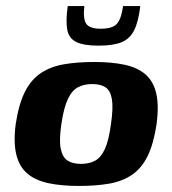

<svg xmlns="http://www.w3.org/2000/svg" viewBox="-20 -609 570 635"><path d="M241 6Q184 6 141 -3Q98 -12 71 -34.5Q44 -57 34 -97.5Q24 -138 32 -199Q42 -265 62.5 -305.5Q83 -346 115.5 -367.5Q148 -389 192 -396.5Q236 -404 292 -404Q349 -404 391.5 -395Q434 -386 460.5 -363.5Q487 -341 496.5 -301Q506 -261 498 -199Q488 -133 468 -92.5Q448 -52 416 -30.5Q384 -9 340.5 -1.5Q297 6 241 6ZM248 -67Q275 -67 294.5 -77.5Q314 -88 327 -116.5Q340 -145 347 -199Q355 -253 350 -281.5Q345 -310 328.5 -320.5Q312 -331 285 -331Q258 -331 238 -320.5Q218 -310 204.5 -281.5Q191 -253 183 -199Q175 -145 181 -116.5Q187 -88 204 -77.5Q221 -67 248 -67ZM306 -458Q257 -458 232.5 -470Q208 -482 202.5 -510.5Q197 -539 204 -589H259Q254 -546 265.5 -530Q277 -514 313 -514Q354 -514 368 -532Q382 -550 387 -589H444Q438 -538 424 -509.5Q410 -481 382.5 -469.5Q355 -458 306 -458Z"/></svg>

Font: Genos
Style: Bold Italic
Weight: 700
Italic angle: -8°
Version: Version 1.010